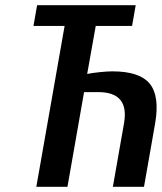

<svg xmlns="http://www.w3.org/2000/svg" viewBox="-20 -720 624 740"><path d="M120 0 229 -620H109L123 -700H503L489 -620H349L316 -435Q336 -439 365 -442Q394 -445 413 -445Q518 -445 557 -397.5Q596 -350 578 -245L535 0H415L458 -245Q479 -365 359 -365H304L240 0Z"/></svg>

Font: Cuprum
Style: Bold Italic
Weight: 700
Italic angle: -10°
Designer: Jovanny Lemonad
Foundry: Jovanny Lemonad
Version: Version 3.000